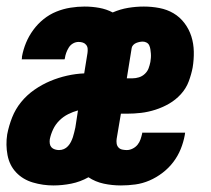

<svg xmlns="http://www.w3.org/2000/svg" viewBox="-24 -558 644 586"><path d="M139 8Q107 8 76.5 -1Q46 -10 25.5 -31.5Q5 -53 -1 -84.5Q-7 -116 -2 -148Q3 -174 13 -199.5Q23 -225 40.5 -246.5Q58 -268 81 -284Q104 -300 129 -310.5Q154 -321 180.5 -327Q207 -333 233 -334L243 -396Q244 -403 243.5 -409.5Q243 -416 239 -421Q235 -426 229 -428Q223 -430 216 -430Q207 -430 199 -425.5Q191 -421 186 -413Q181 -405 178 -396.5Q175 -388 174 -380Q174 -379 173.5 -378.5Q173 -378 173 -377H42Q43 -379 43 -381Q43 -383 43 -385Q47 -407 55.5 -427.5Q64 -448 77.5 -466.5Q91 -485 109 -499.5Q127 -514 148 -522.5Q169 -531 191 -534.5Q213 -538 234 -538Q257 -538 279 -534Q301 -530 320 -520Q343 -530 367 -534Q391 -538 415 -538Q439 -538 462.5 -533.5Q486 -529 505.5 -517.5Q525 -506 539 -487.5Q553 -469 560 -447Q567 -425 567.5 -400.5Q568 -376 564 -352Q560 -331 552 -309.5Q544 -288 528 -270.5Q512 -253 492 -241.5Q472 -230 450 -223Q428 -216 406.5 -213.5Q385 -211 363 -211H345L332 -134Q331 -127 332 -120Q333 -113 337.5 -108Q342 -103 349 -101.5Q356 -100 363 -100Q372 -100 381 -104.5Q390 -109 396 -116.5Q402 -124 405 -133Q408 -142 410 -151Q410 -151 410 -152Q410 -153 410 -153H541Q541 -152 540.5 -150Q540 -148 540 -146Q536 -124 527.5 -103Q519 -82 505 -63.5Q491 -45 472 -30.5Q453 -16 432 -7Q411 2 389 5Q367 8 345 8Q318 8 292.5 2.5Q267 -3 246 -17Q221 -3 193.5 2.5Q166 8 139 8ZM363 -319H381Q390 -319 400 -322Q410 -325 418 -332.5Q426 -340 429.5 -349.5Q433 -359 435 -369Q436 -375 436.5 -381.5Q437 -388 436.5 -394.5Q436 -401 435 -407.5Q434 -414 431.5 -419.5Q429 -425 423.5 -428Q418 -431 412 -431Q407 -431 402 -430Q397 -429 392 -427Q387 -425 383 -421Q379 -417 378 -412ZM156 -100Q164 -100 171 -103Q178 -106 183.5 -112Q189 -118 192.5 -125Q196 -132 198.5 -139.5Q201 -147 202.5 -154Q204 -161 206 -169L214 -221Q199 -217 184 -209.5Q169 -202 157 -190Q145 -178 138 -163Q131 -148 128 -133Q127 -126 128 -119.5Q129 -113 133 -108.5Q137 -104 143.5 -102Q150 -100 156 -100Z"/></svg>

Font: Iosevka Curly Heavy Extended
Style: Italic
Weight: 900
Width: 7
Italic angle: -9°
Monospace: yes
Designer: Belleve Invis
Foundry: Belleve Invis
Version: Version 11.1.0; ttfautohint (v1.8.3)